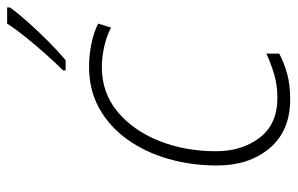

<svg xmlns="http://www.w3.org/2000/svg" viewBox="-164 -640 814 525"><g transform="rotate(-90 242.5 -377.0)"><path d="M234 10Q148 10 100.5 -46Q53 -102 53 -190Q53 -260 71 -323Q89 -386 124 -435Q159 -484 209 -512Q259 -540 323 -540Q354 -540 386 -533.5Q418 -527 441 -515L430 -480Q407 -492 378 -498.5Q349 -505 322 -505Q252 -505 200.5 -462.5Q149 -420 120.5 -349Q92 -278 92 -193Q92 -122 129 -73.5Q166 -25 238 -25Q272 -25 301 -33.5Q330 -42 359 -55V-20Q335 -7 304.5 1.5Q274 10 234 10ZM313 -604V-611Q333 -631 357.5 -658.5Q382 -686 404.5 -714Q427 -742 441 -764H485V-756Q469 -734 445 -707Q421 -680 393.5 -652.5Q366 -625 341 -604Z"/></g></svg>

Font: Noto Sans Disp ExtLt
Style: Italic
Weight: 200
Italic angle: -12°
Designer: Monotype Design Team
Foundry: Monotype Imaging Inc.
Version: Version 2.000;GOOG;noto-source:20170915:90ef993387c0